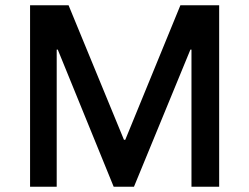

<svg xmlns="http://www.w3.org/2000/svg" viewBox="-20 -708 945 728"><path d="M94 0H195V-520H199L411 0H488L702 -520H706V0H811V-688H664L455 -178H450L240 -688H94Z"/></svg>

Font: Saira UNSAM Medium SC
Style: Regular
Weight: 500
Designer: Hector Gatti with collaboration of the Omnibus-Type team
Foundry: Omnibus-Type
Version: Version 1.072;PS 001.072;hotconv 1.0.88;makeotf.lib2.5.64775